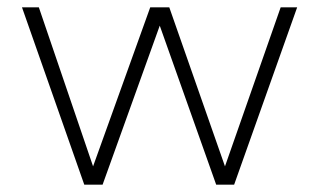

<svg xmlns="http://www.w3.org/2000/svg" viewBox="-20 -504 870 524"><path d="M210 0 40 -484H86L234 -50L390 -484H442L594 -50L746 -484H791L619 0H570L416 -434L260 0Z"/></svg>

Font: Nunito Sans ExtraLight
Style: Regular
Weight: 200
Designer: Vernon Adams
Foundry: Vernon Adams
Version: Version 3.006; ttfautohint (v1.8.3)